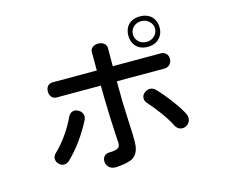

<svg xmlns="http://www.w3.org/2000/svg" viewBox="-104 -921 1209 1031"><g transform="rotate(-15 500.0 -405.5)"><path d="M209 -559.6Q190.4 -559.6 179.7 -546.9Q170.9 -535.2 170.9 -517.6Q170.9 -501 179.7 -489.3Q190.4 -475.6 209 -475.6H454.1Q454.1 -408.2 457 -333Q458 -289.1 461.9 -219.7L465.8 -146.5L464.8 -145.5Q463.9 -133.8 456.1 -127.9Q442.4 -117.2 406.2 -117.2Q385.7 -117.2 375 -103.5Q365.2 -90.8 367.2 -73.2Q369.1 -54.7 382.8 -43Q397.5 -30.3 421.9 -31.2Q487.3 -35.2 513.7 -50.8Q544.9 -69.3 550.8 -116.2Q552.7 -136.7 551.8 -176.8Q550.8 -202.1 547.9 -264.6Q545.9 -328.1 543.9 -363.3Q543 -423.8 543 -475.6H809.6Q828.1 -476.6 839.8 -490.2Q849.6 -502 849.6 -518.6Q849.6 -536.1 839.8 -546.9Q828.1 -559.6 809.6 -559.6H543V-662.1Q543 -678.7 528.3 -688.5Q515.6 -697.3 498 -697.3Q480.5 -697.3 467.8 -688.5Q454.1 -678.7 454.1 -662.1V-559.6ZM248 -360.4Q226.6 -313.5 194.3 -267.6Q162.1 -221.7 128.9 -190.4Q113.3 -176.8 113.3 -159.2Q113.3 -143.6 125 -130.9Q136.7 -118.2 152.3 -117.2Q169.9 -116.2 184.6 -129.9Q224.6 -168.9 258.8 -215.8Q293.9 -264.6 323.2 -321.3Q330.1 -337.9 324.2 -353.5Q318.4 -368.2 303.7 -376Q289.1 -384.8 274.4 -381.8Q257.8 -377.9 248 -360.4ZM735.4 -376Q721.7 -390.6 703.1 -390.6Q686.5 -390.6 673.8 -379.9Q660.2 -370.1 658.2 -354.5Q655.3 -337.9 668.9 -322.3Q698.2 -290 730.5 -246.1Q763.7 -200.2 780.3 -166Q790 -147.5 807.6 -142.6Q824.2 -137.7 839.8 -146.5Q855.5 -154.3 861.3 -170.9Q868.2 -188.5 859.4 -208Q841.8 -244.1 804.7 -293Q771.5 -337.9 735.4 -376ZM752.9 -780.3Q710 -780.3 686.5 -754.9Q666 -732.4 666 -695.3Q666 -660.2 686.5 -637.7Q710 -611.3 752.9 -611.3Q793.9 -611.3 818.4 -637.7Q839.8 -660.2 839.8 -695.3Q839.8 -731.4 818.4 -754.9Q793.9 -780.3 752.9 -780.3ZM752.9 -753.9Q780.3 -753.9 797.9 -735.4Q814.5 -718.8 814.5 -696.3Q814.5 -673.8 797.9 -657.2Q780.3 -638.7 752.9 -638.7Q724.6 -638.7 707 -657.2Q691.4 -674.8 691.4 -696.3Q691.4 -718.8 707 -735.4Q724.6 -753.9 752.9 -753.9Z"/></g></svg>

Font: Gungsuh
Style: Regular
Weight: 400
Version: Version 2.21